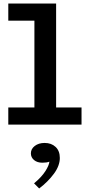

<svg xmlns="http://www.w3.org/2000/svg" viewBox="-20 -706 510 1088"><path d="M175 -30V-686H298V-30ZM27 0V-97H442V0ZM27 -589V-686H290V-589ZM319 189Q319 233 285.5 278.5Q252 324 202 362L173 333Q216 297 237 264Q258 231 260 210Q253 213 242.5 214.5Q232 216 220 216Q191 216 173 201Q155 186 155 163Q155 138 177 121Q199 104 233 104Q271 104 295 126.5Q319 149 319 189Z"/></svg>

Font: BioRhyme SemiExpanded SemiBold
Style: Regular
Weight: 600
Width: 6
Designer: Aoife Mooney
Foundry: Aoife Mooney Type
Version: Version 1.600;gftools[0.9.33]